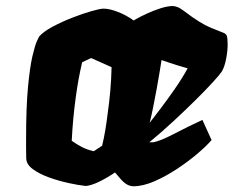

<svg xmlns="http://www.w3.org/2000/svg" viewBox="-20 -617 787 647"><path d="M429.7 10.7Q418.9 10.7 407.5 4.4Q396 -2 383.3 -17.6Q378.9 -22.9 375.2 -26.9Q371.6 -30.8 367.7 -35.6H367.2Q338.9 -16.6 313.5 -4.4Q288.1 7.8 269.5 9.8Q245.6 7.3 211.9 0Q178.2 -7.3 145.5 -19Q112.8 -30.8 90.8 -46.9Q68.8 -63 68.4 -83.5Q67.9 -99.6 67.9 -116.2Q67.9 -132.8 67.9 -147.9Q67.9 -254.9 74.2 -322.5Q80.6 -390.1 89.1 -427Q97.7 -463.9 104.5 -478.5Q111.3 -493.2 111.8 -493.7Q126 -510.3 157 -526.9Q188 -543.5 223.6 -557.4Q259.3 -571.3 288.6 -579.6Q317.9 -587.9 328.6 -587.9Q348.6 -587.9 376.7 -577.1Q404.8 -566.4 430.7 -547.9L434.1 -550.3Q451.7 -560.5 475.1 -571.3Q498.5 -582 522 -589.4Q545.4 -596.7 562 -596.7Q567.9 -596.7 577.1 -593.5Q586.4 -590.3 597.2 -582Q631.3 -556.2 652.6 -543.2Q673.8 -530.3 691.9 -522.9Q710 -515.6 734.4 -505.9Q741.2 -502.9 743.9 -497.3Q746.6 -491.7 747.1 -470.7Q747.6 -448.2 742.2 -419.7Q736.8 -391.1 727.1 -375.5Q721.2 -366.2 698 -340.8Q674.8 -315.4 640.1 -281Q605.5 -246.6 564.9 -209Q524.4 -171.4 483.4 -137.7H497.6Q522 -142.6 567.6 -166.5Q613.3 -190.4 662.1 -212.9L692.9 -145Q676.3 -125.5 645.3 -99.1Q614.3 -72.8 576.2 -47.6Q538.1 -22.5 499.8 -5.9Q461.4 10.7 429.7 10.7ZM295.9 -107.4 324.2 -126Q330.6 -152.8 335 -179.4Q339.4 -206.1 342.8 -234.4Q348.1 -271.5 351.6 -310.3Q355 -349.1 356 -390.6L287.1 -421.4L256.8 -407.2Q249.5 -376 244.6 -348.4Q239.7 -320.8 235.4 -290Q230 -250 226.8 -214.8Q223.6 -179.7 221.7 -142.6Q238.8 -130.4 255.9 -121.6Q272.9 -112.8 295.9 -107.4ZM483.9 -202.6Q495.6 -217.8 519.3 -248.8Q543 -279.8 568.6 -316.7Q594.2 -353.5 612.3 -386.7Q599.6 -390.1 577.4 -397Q555.2 -403.8 524.4 -414.6Q522.9 -405.8 518.6 -378.7Q514.2 -351.6 508.1 -317.9Q502 -284.2 495.6 -253.2Q489.3 -222.2 484.9 -205.1Q484.9 -204.6 484.4 -203.9Q483.9 -203.1 483.9 -202.6Z"/></svg>

Font: Fruktur
Style: Italic
Weight: 400
Italic angle: -8°
Designer: Viktoriya Grabowska, Eben Sorkin
Foundry: Viktoriya Grabowska
Version: Version 1.008; ttfautohint (v1.8.4.7-5d5b)